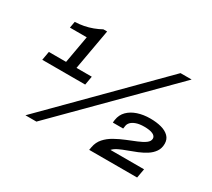

<svg xmlns="http://www.w3.org/2000/svg" viewBox="-135 -942 1322 1197"><g transform="rotate(30 526.5 -343.5)"><path d="M151 12 857 -699H937L230 12ZM69 -340 80 -403H204L239 -600H118L126 -646Q158 -647 189 -653Q220 -659 249.5 -670Q279 -681 304 -695H331L279 -403H389L378 -340ZM603 0 607 -22Q614 -60 638 -87Q662 -114 697 -133.5Q732 -153 769 -168Q806 -183 839 -196.5Q872 -210 892 -225Q912 -240 912 -259Q912 -277 891 -287Q870 -297 829 -297Q795 -297 772 -289Q749 -281 737 -268.5Q725 -256 723 -241L720 -221H646Q646 -226 646.5 -231.5Q647 -237 648 -242Q654 -281 680 -307Q706 -333 746.5 -346.5Q787 -360 836 -360Q881 -360 916 -350.5Q951 -341 971.5 -320.5Q992 -300 992 -268Q992 -235 975.5 -211Q959 -187 932.5 -170Q906 -153 874.5 -140Q843 -127 812 -116Q781 -105 756 -93Q731 -81 718 -66H960L948 0Z"/></g></svg>

Font: Archivo Expanded Medium
Style: Italic
Weight: 500
Width: 7
Italic angle: -10°
Designer: Hector Gatti
Foundry: Omnibus-Type
Version: Version 2.001